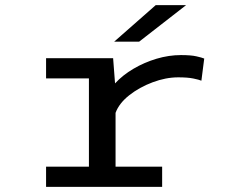

<svg xmlns="http://www.w3.org/2000/svg" viewBox="-20 -726 915 746"><path d="M159 0V-78.5H325.5V-421.5H159V-500H419.5L427 -402Q456.5 -434 498.5 -458.8Q540.5 -483.5 588.2 -497.8Q636 -512 683 -512Q721.5 -512 742.8 -507.2Q764 -502.5 773.5 -498.5L762.5 -412.5Q753 -416.5 731 -421Q709 -425.5 672.5 -425.5Q624 -425.5 572.8 -406.2Q521.5 -387 482 -355.8Q442.5 -324.5 429 -287.5V-78.5H610V0ZM520.5 -564H423.5L585 -706H703Z"/></svg>

Font: Trispace SemiExpanded
Style: Regular
Weight: 400
Width: 6
Designer: Tyler Finck
Foundry: Etcetera Type Company
Version: Version 1.210; ttfautohint (v1.8.3)